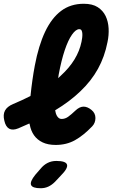

<svg xmlns="http://www.w3.org/2000/svg" viewBox="-56 -760 676 1020"><path d="M434 -89Q387 -40 342 -15Q297 10 240 10Q199 10 170.5 -3.5Q142 -17 125 -41Q108 -65 102 -98L100 -104Q72 -91 41 -78Q11 -66 -7.5 -76.5Q-26 -87 -33 -119Q-41 -151 -29.5 -172.5Q-18 -194 13 -207Q63 -228 106 -250Q115 -338 129 -412Q149 -518 183.5 -591Q218 -664 268.5 -702Q319 -740 389 -740Q435 -740 463 -722Q491 -704 505 -675Q519 -646 521 -609.5Q523 -573 515 -536Q500 -459 464.5 -394.5Q429 -330 371 -275Q315 -221 237 -174Q237 -172 238 -170Q240 -157 244.5 -148Q249 -139 255.5 -133.5Q262 -128 271 -128Q290 -128 306.5 -140Q323 -152 344 -172Q366 -193 387 -193.5Q408 -194 430 -176Q451 -159 451 -133Q451 -107 434 -89ZM253 -345Q260 -352 267 -358Q312 -399 339.5 -444Q367 -489 377 -538Q379 -547 380.5 -558.5Q382 -570 381.5 -580.5Q381 -591 377.5 -598Q374 -605 365 -605Q347 -605 326.5 -576Q306 -547 288 -493.5Q270 -440 256 -365Q254 -355 253 -345ZM132 168 159 137Q176 116 197 105.5Q218 95 243 95Q294 95 300 114.5Q306 134 267 173L236 206Q219 223 200.5 231.5Q182 240 160 240Q116 240 109 222.5Q102 205 132 168Z"/></svg>

Font: Maple Mono NL ExtraBold
Style: Italic
Weight: 800
Italic angle: -10°
Monospace: yes
Designer: subframe7536
Version: Version 7.000